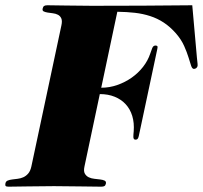

<svg xmlns="http://www.w3.org/2000/svg" viewBox="-76 -700 763 722"><path d="M154.8 -604Q158.7 -621.6 154.5 -630.9Q150.4 -640.1 141.8 -644.5Q133.3 -648.9 122.8 -650.1Q112.3 -651.4 103 -652.8Q93.8 -654.3 88.1 -657.2Q82.5 -660.2 84.5 -668Q85.9 -674.8 89.8 -677.5Q93.8 -680.2 102.1 -680.2Q131.3 -680.2 173.6 -679.2Q215.8 -678.2 270.5 -678.2Q367.7 -678.2 460.7 -678.7Q553.7 -679.2 647 -680.2L663.1 -499Q663.6 -492.7 664.3 -485.1Q665 -477.5 665.8 -470.9Q666.5 -464.4 667 -459.2Q667.5 -454.1 667 -452.1Q666 -447.3 662.1 -444.1Q658.2 -440.9 653.3 -440.9Q646.5 -440.9 642.6 -453.1Q638.7 -465.3 632.8 -484.4Q627 -503.4 616.5 -527.1Q606 -550.8 585.9 -574.2Q563.5 -599.6 539.6 -615.2Q515.6 -630.9 488.5 -639.6Q461.4 -648.4 430.9 -651.9Q400.4 -655.3 365.2 -655.8L304.7 -370.1Q335.9 -370.1 365.2 -380.4Q394.5 -390.6 419.2 -408Q443.8 -425.3 461.9 -448.5Q480 -471.7 488.8 -498Q492.7 -510.3 496.6 -519.5Q500.5 -528.8 508.8 -528.8Q513.2 -528.8 515.4 -526.6Q517.6 -524.4 515.6 -516.1L445.8 -188Q443.8 -179.7 440.9 -177.2Q438 -174.8 433.6 -174.8Q429.2 -174.8 427.5 -177.5Q425.8 -180.2 425.5 -184.6Q425.3 -189 425.8 -194.6Q426.3 -200.2 426.8 -206.1Q429.2 -237.8 421.4 -263.7Q413.6 -289.6 396.7 -307.9Q379.9 -326.2 355.2 -336.2Q330.6 -346.2 299.3 -346.2L241.7 -74.2Q237.8 -56.6 242.9 -47.4Q248 -38.1 257.6 -33.4Q267.1 -28.8 279.1 -27.6Q291 -26.4 301 -25.1Q311 -23.9 317.4 -20.8Q323.7 -17.6 322.3 -9.8Q320.8 -2.9 316.9 -0.5Q313 2 304.7 2Q268.1 2 224.9 1Q181.6 0 127 0Q71.8 0 28.8 1Q-14.2 2 -43.5 2Q-51.8 2 -54.4 -0.5Q-57.1 -2.9 -55.7 -9.8Q-54.2 -18.1 -47.1 -21Q-40 -23.9 -30.5 -25.1Q-21 -26.4 -10 -27.6Q1 -28.8 11.5 -33.4Q22 -38.1 30 -47.4Q38.1 -56.6 42 -74.2Z"/></svg>

Font: XB Zar
Style: Bold Italic
Weight: 700
Italic angle: -12°
Designer: Behnam
Foundry: Irmug
Version: Version 8.005 2009